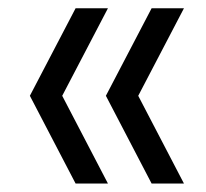

<svg xmlns="http://www.w3.org/2000/svg" viewBox="-20 -514 499 466"><path d="M163.5 -68.5 52.5 -281.5 163.5 -494H242L131 -281.5L242 -68.5ZM348 -68.5 237 -281.5 348 -494H426.5L315.5 -281.5L426.5 -68.5Z"/></svg>

Font: Encode Sans SemiCondensed SemiCondensed
Style: Regular
Weight: 400
Width: 4
Designer: Multiple Designers
Foundry: Impallari Type
Version: Version 3.000; ttfautohint (v1.8.3) -l 8 -r 50 -G 200 -x 14 